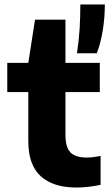

<svg xmlns="http://www.w3.org/2000/svg" viewBox="-20 -828 490 858"><path d="M322 10Q217.5 10 162 -40.5Q106.5 -91 106.5 -197.5V-547L136.5 -740H272.5V-226.5Q272.5 -168.5 295.5 -146.2Q318.5 -124 368 -124Q382 -124 396.5 -125.8Q411 -127.5 429.5 -131V-2Q406.5 3 378 6.5Q349.5 10 322 10ZM12.5 -416.5V-547H426V-416.5ZM324 -590Q332.5 -646.5 335.8 -698.8Q339 -751 339 -808H448.5Q448.5 -749 439.2 -692Q430 -635 412.5 -590Z"/></svg>

Font: Encode Sans SemiExpanded
Style: Bold
Weight: 700
Width: 6
Designer: Multiple Designers
Foundry: Impallari Type
Version: Version 3.002